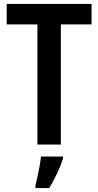

<svg xmlns="http://www.w3.org/2000/svg" viewBox="-20 -734 500 975"><path d="M289 0H170V-610H14V-714H445V-610H289ZM300 71Q289 106 270 146.5Q251 187 230 221H160V209Q164 191 170 164.5Q176 138 181 110Q186 82 188 61H300Z"/></svg>

Font: Noto Sans Sinhala Condensed SemiBold
Style: Regular
Weight: 600
Width: 3
Designer: Jelle Bosma - Monotype Design Team
Foundry: Monotype Imaging Inc.
Version: Version 2.006; ttfautohint (v1.8.4.7-5d5b)